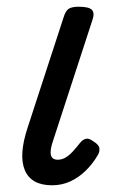

<svg xmlns="http://www.w3.org/2000/svg" viewBox="-20 -535 340 571"><path d="M135 16Q73 16 54 -28.5Q35 -73 62 -155L169 -483Q175 -503 184.5 -509Q194 -515 214 -515Q245 -515 253.5 -505.5Q262 -496 255 -476L137 -114Q128 -87 131.5 -73.5Q135 -60 152 -60Q164 -60 175 -66.5Q186 -73 196.5 -84.5Q207 -96 218 -110Q225 -119 234.5 -122Q244 -125 257 -115Q274 -105 275.5 -94.5Q277 -84 271 -74Q256 -48 235 -27.5Q214 -7 189 4.5Q164 16 135 16Z"/></svg>

Font: Playwrite CU
Style: Regular
Weight: 400
Designer: Veronika Burian, José Scaglione
Foundry: TypeTogether
Version: Version 1.002